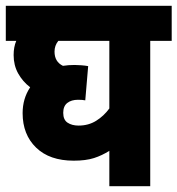

<svg xmlns="http://www.w3.org/2000/svg" viewBox="-20 -642 612 662"><path d="M572 -501H498V0H357V-122Q332 -106 304 -97Q276 -88 234 -88Q151 -88 104.5 -133Q58 -178 58 -252Q58 -302 84 -341Q58 -361 42.5 -389Q27 -417 27 -452Q27 -480 36 -501H0V-622H572ZM198 -253Q198 -229 213 -219Q228 -209 251 -209Q285 -209 311.5 -225.5Q338 -242 357 -268V-501H181Q168 -485 168 -464Q168 -429 197 -415Q216 -418 237 -418Q246 -418 260 -417Q274 -416 284 -414L274 -296Q265 -298 249 -298Q226 -298 212 -287Q198 -276 198 -253Z"/></svg>

Font: Noto Sans Condensed ExtraBold
Style: Italic
Weight: 800
Width: 3
Italic angle: -12°
Designer: Monotype Design Team
Foundry: Monotype Imaging Inc.
Version: Version 2.013; ttfautohint (v1.8.4.7-5d5b)